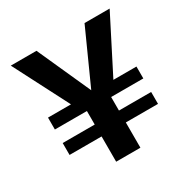

<svg xmlns="http://www.w3.org/2000/svg" viewBox="-155 -820 944 961"><g transform="rotate(-30 317.0 -340.0)"><path d="M247.1 0V-146H62V-214.8H247.1V-293H62V-361.8H194.8L30.8 -680.2H179.2L317.9 -372.1L457 -680.2H602.1L439.9 -361.8H573.2V-293H387.2V-214.8H573.2V-146H387.2V0Z"/></g></svg>

Font: TASA Orbiter Text
Style: Bold
Weight: 700
Designer: Weizhong Zhang
Version: Version 1.000;Glyphs 3.1.2 (3151)